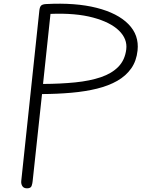

<svg xmlns="http://www.w3.org/2000/svg" viewBox="-20 -1024 769 1044"><path d="M127 0Q109 0 101.5 -12Q94 -24 95.5 -39.5L194 -967Q196 -985.5 203.2 -993.2Q210.5 -1001 231 -1002Q390.5 -1010.5 505 -981.5Q619.5 -952.5 678.2 -892.8Q737 -833 728 -749.5Q722 -692.5 693.5 -652Q665 -611.5 617.8 -584.5Q570.5 -557.5 507.5 -542Q444.5 -526.5 369 -519.8Q293.5 -513 208.5 -512.5L157.5 -39Q156.5 -27 152 -13.5Q147.5 0 127 0ZM214 -567.5Q309 -568 388.8 -576Q468.5 -584 528.2 -604.2Q588 -624.5 623.8 -661.2Q659.5 -698 666.5 -755.5Q673.5 -812 627 -857.5Q580.5 -903 486 -928.5Q391.5 -954 254.5 -948.5Z"/></svg>

Font: Edu NSW ACT Hand
Style: Regular
Weight: 400
Designer: Tina and Corey Anderson, Eben Sorkin, Mirko Velimirovic
Foundry: Sorkin Type Co.
Version: Version 2.000